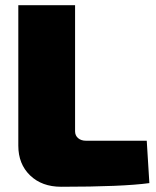

<svg xmlns="http://www.w3.org/2000/svg" viewBox="-20 -710 597 734"><path d="M267 -690V-208Q267 -192 278.5 -182Q290 -172 309 -172H541L551 -10Q448 4 214 4Q140 4 95 -39.5Q50 -83 50 -153V-690Z"/></svg>

Font: Exo 2.0 Black
Style: Regular
Weight: 900
Designer: Natanael Gama
Version: Version 1.001;PS 001.001;hotconv 1.0.70;makeotf.lib2.5.58329